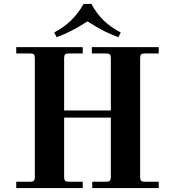

<svg xmlns="http://www.w3.org/2000/svg" viewBox="-20 -950 864 970"><path d="M62 0V-32H132Q146 -32 151 -37Q156 -42 156 -56V-656Q156 -670 151 -675Q146 -680 132 -680H62V-712H398V-680H328Q314 -680 309 -675Q304 -670 304 -656V-392H540V-656Q540 -670 535 -675Q530 -680 516 -680H444V-712H782V-680H712Q698 -680 693 -675Q688 -670 688 -656V-56Q688 -42 693 -37Q698 -32 712 -32H782V0H446V-32H516Q530 -32 535 -37Q540 -42 540 -56V-356H304V-56Q304 -42 309 -37Q314 -32 328 -32H398V0ZM254 -786Q350 -836 402 -930H442Q491 -836 590 -786L578 -762Q535 -778 502 -795Q469 -812 422 -842Q375 -812 342 -795Q309 -778 266 -762Z"/></svg>

Font: Old Standard TT
Style: Bold
Weight: 700
Designer: Alexey Kryukov <alexios@thessalonica.org.ru>
Version: Version 2.2